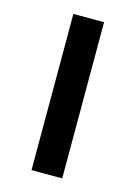

<svg xmlns="http://www.w3.org/2000/svg" viewBox="-90 -590 451 640"><g transform="rotate(15 136.0 -269.5)"><path d="M189 0H83V-539H189Z"/></g></svg>

Font: Noto Sans Arabic Med
Style: Regular
Weight: 500
Designer: Monotype Design Team, Nadine Chahine, Nizar Qandah and Khaled Hosny
Foundry: Monotype Imaging Inc.
Version: Version 2.012; ttfautohint (v1.8.4.7-5d5b)